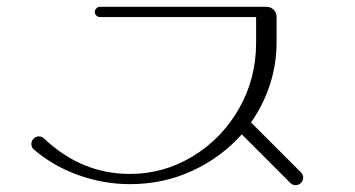

<svg xmlns="http://www.w3.org/2000/svg" viewBox="-20 -655 1040 563"><path d="M80 -216Q72 -222 72 -233Q72 -242 78.5 -248.5Q85 -255 94 -255Q103 -255 109 -249Q219 -145 361 -145Q460 -145 545 -196.5Q630 -248 680.5 -336Q731 -424 731 -530V-605H273Q267 -605 262.5 -609.5Q258 -614 258 -620Q258 -626 262.5 -630.5Q267 -635 273 -635H761Q774 -635 782.5 -626.5Q791 -618 791 -605V-530Q791 -467 771.5 -407Q752 -347 716 -296L862 -150Q869 -143 869 -135Q869 -125 862.5 -118.5Q856 -112 846 -112Q838 -112 831 -119L689 -261Q628 -193 543.5 -154Q459 -115 361 -115Q284 -115 210 -141.5Q136 -168 80 -216Z"/></svg>

Font: GL-CurulMinamoto Light
Style: Regular
Weight: 300
Designer: Eunice (kana); Ryoko NISHIZUKA 西塚涼子 (ideographs); Frank Grießhammer (Latin, Greek & Cyrillic); Wenlong ZHANG
Foundry: Gutenberg Labo; Adobe
Version: Version 1.002